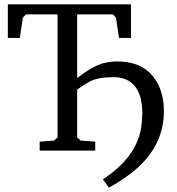

<svg xmlns="http://www.w3.org/2000/svg" viewBox="-20 -691 814 881"><path d="M16 -517V-671H581V-517H526L512 -610L498 -625H334V-333Q404 -387 454 -401Q485 -409 518 -409Q652 -409 705 -305Q732 -252 732 -181Q732 -20 595 93Q548 132 480 170L452 132Q604 32 627 -101Q632 -132 633 -168Q633 -314 533 -334Q518 -337 501 -337Q430 -337 392 -317Q371 -306 334 -280V-60L351 -46L417 -41V0H162V-41L227 -46L244 -60V-625H99L85 -610L71 -517Z"/></svg>

Font: Khartiya
Style: Regular
Weight: 500
Version: Version 1.0.1